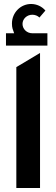

<svg xmlns="http://www.w3.org/2000/svg" viewBox="-20 -944 281 964"><path d="M62 -607V0H181V-678ZM10 -715H218V-777H142C115 -777 93 -798 93 -824C93 -849 115 -870 142 -870C156 -870 169 -865 178 -856L208 -891C190 -912 164 -924 136 -924C83 -924 40 -880 40 -826C40 -804 44 -797 51 -777H10Z"/></svg>

Font: All Genders v4
Style: Regular
Weight: 400
Designer: Rassam Alawdi
Foundry: Rassam Art
Version: Version 3.100;FEAKit 1.0